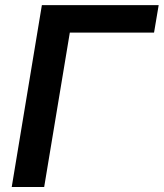

<svg xmlns="http://www.w3.org/2000/svg" viewBox="-20 -748 655 768"><path d="M614.7 -727.5 596.2 -617.7H259.3L156.7 0H26.9L147.5 -727.5Z"/></svg>

Font: Inter 16pt SemiBold
Style: Italic
Weight: 600
Italic angle: -9.3988°
Version: Version 4.001;git-66647c0bb